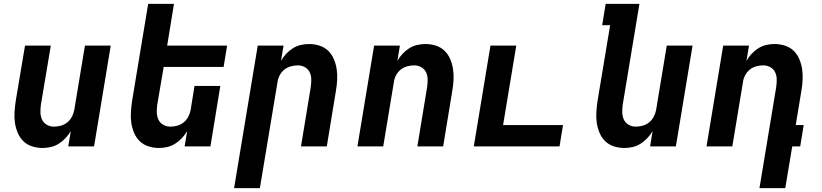

<svg xmlns="http://www.w3.org/2000/svg" viewBox="-20 -755 4240 990"><path d="M200 8Q171 8 145 -0.5Q119 -9 100.5 -27Q82 -45 71.5 -70Q61 -95 57 -122Q53 -149 55 -177.5Q57 -206 61 -234L109 -520H242L191 -216Q188 -196 188.5 -176Q189 -156 196.5 -139Q204 -122 221 -112Q238 -102 258 -102Q276 -102 294 -107Q312 -112 327 -124Q342 -136 351 -153.5Q360 -171 363 -188L418 -520H551L465 0H332L345 -79Q333 -59 317.5 -42.5Q302 -26 283 -14Q264 -2 242.5 3Q221 8 200 8Z M800 8Q771 8 745 -0.5Q719 -9 700.5 -27Q682 -45 671.5 -70Q661 -95 657 -122Q653 -149 655 -177.5Q657 -206 661 -234L744 -735H877L842 -520H1151L1133 -410H824L791 -216Q788 -196 788.5 -176Q789 -156 796.5 -139Q804 -122 821 -112Q838 -102 858 -102Q876 -102 894 -107Q912 -112 927 -124Q942 -136 951 -153.5Q960 -171 963 -188L983 -312H1116L1065 0H932L945 -79Q933 -59 917.5 -42.5Q902 -26 883 -14Q864 -2 842.5 3Q821 8 800 8Z M1187 215 1309 -520H1442L1429 -441Q1440 -461 1455.5 -477.5Q1471 -494 1490 -506Q1509 -518 1530.5 -523Q1552 -528 1573 -528Q1602 -528 1628 -519.5Q1654 -511 1672.5 -493Q1691 -475 1701.5 -450Q1712 -425 1716 -398Q1720 -371 1718.5 -342.5Q1717 -314 1712 -286L1665 0H1532L1582 -304Q1585 -324 1585 -344Q1585 -364 1577.5 -381Q1570 -398 1553 -408Q1536 -418 1516 -418Q1498 -418 1479.5 -413Q1461 -408 1446 -396Q1431 -384 1422 -366.5Q1413 -349 1411 -332L1320 215Z M1823 0 1909 -520H2042L2029 -441Q2040 -461 2055.5 -477.5Q2071 -494 2090 -506Q2109 -518 2130.5 -523Q2152 -528 2173 -528Q2202 -528 2228 -519.5Q2254 -511 2272.5 -493Q2291 -475 2301.5 -450Q2312 -425 2316 -398Q2320 -371 2318.5 -342.5Q2317 -314 2312 -286L2265 0H2132L2182 -304Q2185 -324 2185 -344Q2185 -364 2177.5 -381Q2170 -398 2153 -408Q2136 -418 2116 -418Q2098 -418 2079.5 -413Q2061 -408 2046 -396Q2031 -384 2022 -366.5Q2013 -349 2011 -332L1956 0Z M2423 0 2509 -520H2642L2574 -110H2883L2865 0Z M3200 8Q3171 8 3145 -0.5Q3119 -9 3100.5 -27Q3082 -45 3071.5 -70Q3061 -95 3057 -122Q3053 -149 3055 -177.5Q3057 -206 3061 -234L3126 -625H3085L3103 -735H3277L3191 -216Q3188 -196 3188.5 -176Q3189 -156 3196.5 -139Q3204 -122 3221 -112Q3238 -102 3258 -102Q3276 -102 3294 -107Q3312 -112 3327 -124Q3342 -136 3351 -153.5Q3360 -171 3363 -188L3418 -520H3551L3465 0H3332L3345 -79Q3333 -59 3317.5 -42.5Q3302 -26 3283 -14Q3264 -2 3242.5 3Q3221 8 3200 8Z M3896 215 3982 -304Q3985 -324 3985 -344Q3985 -364 3977.5 -381Q3970 -398 3953 -408Q3936 -418 3916 -418Q3898 -418 3879.5 -413Q3861 -408 3846 -396Q3831 -384 3822 -366.5Q3813 -349 3811 -332L3756 0H3623L3709 -520H3842L3829 -441Q3840 -461 3855.5 -477.5Q3871 -494 3890 -506Q3909 -518 3930.5 -523Q3952 -528 3973 -528Q4002 -528 4028 -519.5Q4054 -511 4072.5 -493Q4091 -475 4101.5 -450Q4112 -425 4116 -398Q4120 -371 4118.5 -342.5Q4117 -314 4112 -286L4083 -110H4124L4106 0H4065L4029 215Z"/></svg>

Font: Iosevka XBd Ex Obl
Style: Regular
Weight: 800
Width: 7
Italic angle: -9°
Monospace: yes
Designer: Belleve Invis
Foundry: Belleve Invis
Version: Version 32.5.0; ttfautohint (v1.8.4)